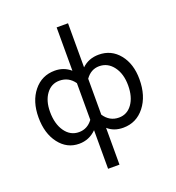

<svg xmlns="http://www.w3.org/2000/svg" viewBox="-165 -871 1121 1220"><g transform="rotate(-20 395.0 -261.0)"><path d="M239 5Q157 5 104.5 -63.5Q52 -132 52 -240Q52 -349 107 -417Q162 -485 250 -485Q311 -485 356 -446V-739H433V-441Q479 -485 547 -485Q632 -485 685 -419.5Q738 -354 738 -250Q738 -137 682 -66Q626 5 537 5Q474 5 433 -32V217H356V-44Q307 5 239 5ZM525 -415Q469 -415 433 -364V-121Q470 -65 533 -65Q589 -65 623 -112.5Q657 -160 657 -238Q657 -316 620 -365.5Q583 -415 525 -415ZM133 -249Q133 -167 169 -116Q205 -65 263 -65Q320 -65 356 -114V-362Q319 -415 256 -415Q201 -415 167 -369Q133 -323 133 -249Z"/></g></svg>

Font: Cantarell
Style: Regular
Weight: 400
Designer: Dave Crossland, Nikolaus Waxweiler, Florian Fecher, Jacques Le Bailly, Eben Sorkin, Alexei Vanyashin, Alexios Zavras, Em
Version: Version 0.303